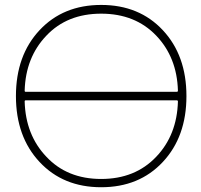

<svg xmlns="http://www.w3.org/2000/svg" viewBox="-20 -785 833 794"><path d="M82 -410.2Q82 -405.3 85.9 -405.3H710.9Q715.8 -405.3 715.8 -410.2Q711.9 -547.9 626 -637.7Q539.1 -728.5 398.4 -728.5Q257.8 -728.5 171.9 -637.7Q85.9 -547.9 82 -410.2ZM85.9 -370.1Q82 -370.1 82 -365.2Q85.9 -226.6 171.9 -136.7Q257.8 -44.9 398.4 -44.9Q539.1 -44.9 626 -136.7Q711.9 -226.6 715.8 -365.2Q715.8 -370.1 710.9 -370.1ZM398.4 -10.7Q241.2 -10.7 143.6 -115.2Q45.9 -219.7 45.9 -387.7Q45.9 -555.7 143.6 -660.2Q241.2 -764.6 398.4 -764.6Q555.7 -764.6 653.3 -660.2Q751 -555.7 751 -387.7Q751 -219.7 653.3 -115.2Q555.7 -10.7 398.4 -10.7Z"/></svg>

Font: Gen Jyuu Gothic ExtraLight
Style: Regular
Weight: 100
Designer: [Source Han Sans]
Ryoko NISHIZUKA  (kana & ideographs); Paul D. Hunt (Latin, Greek & Cyrillic); Wenlong ZHANG  (bopomofo
Version: Version 1.002.20150607